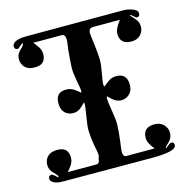

<svg xmlns="http://www.w3.org/2000/svg" viewBox="-105 -806 878 905"><g transform="rotate(-15 334.5 -353.5)"><path d="M646 -31C646 -41 642 -46 633 -46C622 -46 604 -26 603 -26C602 -26 602 -27 602 -28C601 -31 607 -38 619 -49C631 -60 638 -73 639 -88C640 -102 637 -115 628 -126C618 -141 602 -149 581 -150C542 -151 522 -134 522 -98C522 -81 531 -62 550 -40H412C401 -40 396 -48 396 -65C396 -70 398 -86 402 -115C406 -144 408 -171 409 -198C409 -214 406 -237 401 -267C396 -297 394 -315 394 -322C394 -329 395 -333 396 -336C396 -336 402 -330 414 -319C426 -308 439 -301 453 -300C467 -299 480 -302 491 -310C506 -321 514 -336 515 -357C516 -396 499 -416 463 -416C448 -416 435 -412 424 -404L397 -383C395 -386 394 -390 394 -396C394 -401 396 -417 401 -444C406 -471 409 -493 409 -509C408 -536 406 -563 402 -592C398 -621 396 -638 396 -643C396 -660 403 -668 418 -668H549C530 -644 520 -624 520 -607C520 -571 540 -554 579 -555C600 -556 616 -564 626 -579C634 -590 637 -603 636 -617C635 -632 628 -645 617 -656C606 -667 600 -675 600 -678C608 -678 622 -658 629 -658C639 -658 644 -663 644 -674C644 -681 641 -686 636 -690C624 -699 606 -705 582 -707H523H153C114 -707 90 -707 80 -706C63 -704 51 -700 42 -693C36 -688 33 -683 33 -677C33 -666 38 -660 48 -660C55 -660 70 -680 78 -680C79 -673 73 -665 61 -654C49 -643 42 -631 41 -616C40 -603 43 -590 51 -578C62 -563 78 -556 99 -555C138 -553 158 -570 158 -606C158 -634 141 -650 126 -669H266C277 -669 282 -660 283 -643C283 -638 281 -621 277 -592C274 -563 272 -536 271 -509C270 -493 273 -471 278 -443C283 -416 286 -399 286 -394C286 -389 285 -386 284 -383C265 -398 249 -416 218 -416C182 -416 165 -396 167 -357C168 -336 175 -321 190 -310C202 -302 215 -299 228 -300C242 -301 254 -307 265 -317C272 -323 278 -329 284 -336C285 -333 286 -329 286 -324C286 -317 283 -298 278 -267C273 -237 270 -214 271 -198C272 -177 274 -154 279 -128C284 -102 287 -86 287 -80C287 -73 286 -68 283 -65C282 -47 277 -38 266 -38H126C141 -57 158 -73 158 -101C158 -137 138 -154 99 -152C78 -151 62 -144 51 -129C43 -117 40 -104 41 -91C42 -76 49 -63 62 -51C73 -40 78 -33 78 -31C78 -28 77 -26 76 -25C75 -25 58 -46 47 -46C38 -46 33 -41 33 -30C33 -24 36 -19 42 -14C51 -7 62 -3 76 -2C81 -1 107 -1 153 -1L526 0C606 0 646 -10 646 -31Z"/></g></svg>

Font: GFS Eustace
Style: Regular
Weight: 400
Designer: George Matthiopoulos
Foundry: George Matthiopoulos
Version: Version 1.0